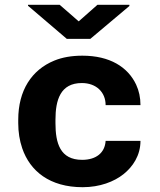

<svg xmlns="http://www.w3.org/2000/svg" viewBox="-20 -770 668 800"><path d="M211.1 -257V-271C211.1 -352.7 231.2 -424 321.1 -424C380.8 -424 420.1 -386.1 420.1 -332H565.3C565.3 -363.3 559.2 -391.8 547.2 -417.5C512.6 -490.9 437.4 -538 323.3 -538C278.6 -538 239.5 -531.2 206.2 -517.5C112 -478.9 56 -393.3 56 -271V-257C56 -219.7 61.5 -184.8 72.5 -152.5C105 -57 187.2 10 324.4 10C396 10 455.5 -13 494.9 -44.5C532.8 -74.8 565.3 -121.6 565.3 -183H420.1C417 -133.1 380.4 -104 322.2 -104C230.3 -104 211.1 -173.8 211.1 -257ZM307.9 -681 228.7 -750H96.7V-746L258.4 -608H356.3L519.1 -745V-750H386Z"/></svg>

Font: Asimov
Style: Wid
Weight: 500
Designer: Google
Version: Version 2.000980; 2014